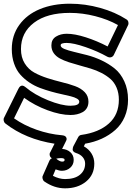

<svg xmlns="http://www.w3.org/2000/svg" viewBox="-44 -755 719 1042"><path d="M-22 -116.2 56.2 -273.9 57.6 -275.9Q58.6 -277.8 59.6 -279.5Q60.5 -281.2 62.5 -283.4Q64.5 -285.6 66.7 -287.1Q68.8 -288.6 71.8 -289.6Q74.7 -290.5 77.9 -290.3Q81.1 -290 85.4 -288.1Q89.8 -286.1 94.2 -282.2Q143.1 -240.7 216.6 -210.9Q290 -181.2 338.9 -181.2Q386.2 -181.2 386.2 -203.1Q386.2 -212.4 373.8 -219.7Q361.3 -227.1 340.1 -232.4Q318.8 -237.8 291.3 -243.7Q263.7 -249.5 233.4 -258.1Q203.1 -266.6 172.9 -277.8Q142.6 -289.1 115 -307.6Q87.4 -326.2 66.2 -350.1Q44.9 -374 32.5 -409.7Q20 -445.3 20 -488.8Q20 -563.5 60.8 -619.9Q101.6 -676.3 172.6 -705.6Q243.7 -734.9 335 -734.9Q418 -734.9 499.3 -712.2Q580.6 -689.5 642.1 -649.9Q650.4 -645 652.6 -635.3Q654.8 -625.5 650.9 -618.2L574.2 -458Q569.8 -448.2 560.3 -444.8Q550.8 -441.4 539.1 -446.8Q486.3 -476.6 420.7 -499.3Q355 -522 317.9 -522Q303.2 -522 295.4 -519.5Q287.6 -517.1 286.4 -514.6Q285.2 -512.2 285.2 -508.8Q285.2 -497.6 305.4 -489.3Q325.7 -481 357.9 -473.4Q390.1 -465.8 429 -455.8Q467.8 -445.8 506.8 -427.5Q545.9 -409.2 578.1 -383.3Q610.4 -357.4 630.6 -313.7Q650.9 -270 650.9 -213.9Q650.9 -163.1 632.6 -120.8Q614.3 -78.6 581.8 -49.8Q549.3 -21 508.1 -2.2Q466.8 16.6 418 24.9L411.1 39.1Q438 54.2 452.9 78.6Q467.8 103 467.8 132.8Q467.8 193.8 422.9 230.5Q377.9 267.1 309.1 267.1Q250.5 267.1 196.8 230Q189.9 225.1 187.3 215.3Q184.6 205.6 188 199.2L224.1 117.2Q229.5 106.9 237.8 104Q227.5 98.1 225.8 87.4Q224.1 76.7 229 70.8L252 24.9Q94.7 0.5 -15.1 -85Q-21.5 -89.8 -23.7 -99.4Q-25.9 -108.9 -22 -116.2ZM32.2 -112.8Q85.4 -75.2 154.1 -51Q222.7 -26.9 292 -21Q309.6 -19.5 314.7 -10.5Q319.8 -1.5 315.9 6.8L312 15.1L293 53.2Q319.3 54.7 337.6 70.8Q356 86.9 356 112.8Q356 138.7 337.2 155.3Q318.4 171.9 292 171.9Q277.3 171.9 257.8 164.1L243.2 199.2Q277.3 216.8 309.1 216.8Q361.3 216.8 389.6 193.6Q418 170.4 418 132.8Q418 113.3 405 97.9Q392.1 82.5 368.2 75.2Q359.4 72.3 354.7 67.1Q350.1 62 350.3 56.2Q350.6 50.3 351.6 46.4Q352.5 42.5 354 39.1L379.9 -9.8Q385.7 -21.5 397.9 -22.9Q492.2 -36.1 546.6 -84.5Q601.1 -132.8 601.1 -213.9Q601.1 -250.5 588.6 -279.5Q576.2 -308.6 554.9 -326.9Q533.7 -345.2 506.1 -359.4Q478.5 -373.5 448.2 -382.8Q418 -392.1 387.7 -400.1Q357.4 -408.2 329.8 -417.2Q302.2 -426.3 281 -437.7Q259.8 -449.2 247.3 -467Q234.9 -484.9 234.9 -508.8Q234.9 -541 259.8 -556.4Q284.7 -571.8 317.9 -571.8Q361.8 -571.8 421.9 -552.5Q481.9 -533.2 540 -502.9L596.2 -619.1Q542.5 -649.4 473.1 -667.2Q403.8 -685.1 335 -685.1Q210.9 -685.1 140.4 -631.6Q69.8 -578.1 69.8 -488.8Q69.8 -443.4 90.1 -410.9Q110.4 -378.4 142.6 -360.8Q174.8 -343.3 213.9 -330.8Q252.9 -318.4 292 -308.8Q331.1 -299.3 363.3 -287.6Q395.5 -275.9 415.8 -254.9Q436 -233.9 436 -203.1Q436 -183.6 427.7 -169.2Q419.4 -154.8 405 -146.7Q390.6 -138.7 374 -134.8Q357.4 -130.9 338.9 -130.9Q284.2 -130.9 214.1 -156.7Q144 -182.6 86.9 -224.1ZM261.2 106Q267.6 112.3 276.9 117.2Q286.1 122.1 292 122.1Q298.8 122.1 302 120.6Q305.2 119.1 305.7 117.7Q306.2 116.2 306.2 112.8Q306.2 109.9 305.7 108.4Q305.2 106.9 300.5 105Q295.9 103 287.1 103Q275.9 103 261.2 106Z"/></svg>

Font: Trueno ExtraBold Outline
Style: Regular
Weight: 800
Width: 6
Designer: Julieta Ulanovsky
Foundry: Julieta Ulanovsky
Version: Version 3.001b | FøM Fix